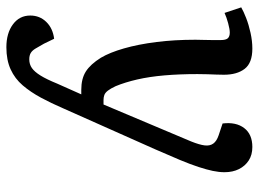

<svg xmlns="http://www.w3.org/2000/svg" viewBox="-122 -440 792 587"><g transform="rotate(90 273.5 -147.0)"><path d="M311 57Q296 92 279 123.5Q262 155 241.5 179Q221 203 192.5 216Q164 229 125 229Q82 229 55 209Q28 189 28 156Q28 127 47.5 107Q67 87 99 83L114 114Q123 130 129 140Q135 150 142.5 154.5Q150 159 162 159Q177 159 188.5 151Q200 143 211.5 124.5Q223 106 236 74L269 0H255Q221 0 199 -14Q177 -28 157 -60Q141 -87 128.5 -130.5Q116 -174 109 -229.5Q102 -285 102 -349Q102 -360 102.5 -373.5Q103 -387 103 -401.5Q103 -416 103 -426Q103 -442 97.5 -448Q92 -454 80 -454Q70 -454 51.5 -449Q33 -444 20 -438L3 -489Q15 -496 35.5 -504Q56 -512 81 -517.5Q106 -523 129 -523Q173 -523 191 -499.5Q209 -476 209 -436Q209 -425 208.5 -412.5Q208 -400 207.5 -386Q207 -372 207 -355Q207 -300 211 -254Q215 -208 223.5 -171Q232 -134 244 -105Q251 -90 257.5 -81.5Q264 -73 271 -70.5Q278 -68 286 -68H300L413 -336Q423 -361 425 -377Q427 -393 419.5 -403.5Q412 -414 394 -420L358 -432Q353 -473 372 -498Q391 -523 430 -523Q454 -523 471 -512Q488 -501 497.5 -482Q507 -463 507 -438Q507 -421 503 -402Q499 -383 491 -358.5Q483 -334 469.5 -301.5Q456 -269 437 -226Z"/></g></svg>

Font: Literata 18pt Medium
Style: Italic
Weight: 500
Italic angle: -2°
Designer: Latin by Veronika Burian and Jose Scaglione. Greek by Irene Vlachou. Cyrillic by Vera Evstafieva
Foundry: TypeTogether
Version: Version 3.103;gftools[0.9.29]